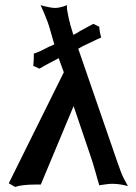

<svg xmlns="http://www.w3.org/2000/svg" viewBox="-20 -717 530 749"><path d="M267.1 -303.2 139.2 2.9H120.1Q65.4 2.9 39.1 12.2L14.2 -2L229 -435.1Q227.5 -439 220.2 -458.5Q212.9 -478 209 -490.2Q203.6 -486.8 201.2 -485.8Q149.9 -459.5 133.8 -449.2L109.9 -460Q112.8 -489.3 111.8 -507.8Q133.8 -514.6 168 -533.2L191.9 -543.9Q189.9 -550.3 169.9 -620.1V-619.1L166 -630.9Q159.7 -647.9 152.8 -664.3Q146 -680.7 142.1 -688.5L138.2 -696.8Q177.2 -686 194.8 -686Q213.9 -686 241.2 -696.8V-682.1Q241.7 -679.2 243.2 -671.4Q244.6 -663.6 246.3 -654.8Q248 -646 250 -637.2Q252 -632.8 253.9 -625H252.9Q260.3 -600.6 266.1 -581.1L277.8 -586.9Q280.3 -587.9 284.7 -591.1Q289.1 -594.2 291 -595.2Q298.8 -599.1 318.4 -610.1Q337.9 -621.1 344.2 -624L367.2 -612.8Q368.7 -589.8 375 -570.8Q368.7 -568.4 356 -562.3Q343.3 -556.2 326.9 -548.3Q310.5 -540.5 303.2 -537.1L285.2 -526.9L435.1 -92.8Q452.6 -41 461.9 -22.9L479 8.8Q446.8 0 418 0Q409.7 0 397 1.5Q384.3 2.9 376 4.4L367.2 5.9Q365.2 -2 359.9 -19.5Q354.5 -37.1 353 -43.9Q341.8 -84 333 -108.9Z"/></svg>

Font: Linear Smooth
Style: Bold
Weight: 700
Designer: Philipp H. Poll, Flanker
Foundry: Philipp H. Poll, reworked by Flanker
Version: Version 1.061 | FøM Fix